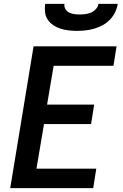

<svg xmlns="http://www.w3.org/2000/svg" viewBox="-20 -975 640 995"><path d="M33 0 154 -735H584L568 -634H258L224 -433H468L452 -332H208L169 -101H479L463 0ZM379 -815Q357 -815 335.5 -817.5Q314 -820 293.5 -826.5Q273 -833 256 -844.5Q239 -856 227.5 -873Q216 -890 213.5 -911.5Q211 -933 214 -955H314Q312 -940 319 -928Q326 -916 338 -910Q350 -904 364 -902Q378 -900 393 -900Q408 -900 423 -902Q438 -904 452 -910Q466 -916 477 -928Q488 -940 490 -955H590Q587 -933 576.5 -911.5Q566 -890 549.5 -873Q533 -856 512 -844.5Q491 -833 468.5 -826.5Q446 -820 423.5 -817.5Q401 -815 379 -815Z"/></svg>

Font: Iosevka Extended
Style: Bold Italic
Weight: 700
Width: 7
Italic angle: -9°
Monospace: yes
Designer: Belleve Invis
Foundry: Belleve Invis
Version: Version 32.5.0; ttfautohint (v1.8.4)